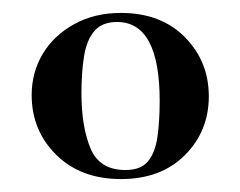

<svg xmlns="http://www.w3.org/2000/svg" viewBox="-20 -650 372 297"><path d="M167 -373Q105 -373 67 -410.5Q29 -448 29 -503Q29 -538 46 -566.5Q63 -595 94.5 -612.5Q126 -630 167 -630Q229 -630 266 -592.5Q303 -555 303 -501Q303 -447 266 -410Q229 -373 167 -373ZM174 -387Q198 -387 209 -400.5Q220 -414 223.5 -438Q227 -462 227 -494Q227 -616 161 -616Q138 -616 126 -602Q114 -588 110 -563Q106 -538 106 -506Q106 -454 120 -420.5Q134 -387 174 -387Z"/></svg>

Font: Cormorant Infant Light
Style: Bold
Weight: 700
Version: Version 4.001